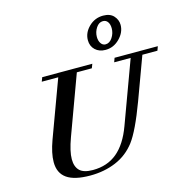

<svg xmlns="http://www.w3.org/2000/svg" viewBox="-132 -1067 1192 1208"><g transform="rotate(-15 464.5 -462.5)"><path d="M606 -725.6Q564.5 -725.6 538.8 -750Q513.2 -774.4 513.2 -813Q513.2 -861.8 552.2 -899.9Q591.3 -938 645.5 -938Q690.9 -938 714.1 -912.1Q737.3 -886.2 737.3 -853.5Q737.3 -805.2 698 -765.4Q658.7 -725.6 606 -725.6ZM614.7 -759.3Q641.1 -759.3 659.4 -786.9Q677.7 -814.5 677.7 -847.2Q677.7 -873 666.5 -888.9Q655.3 -904.8 635.3 -904.8Q608.9 -904.8 591.1 -877.7Q573.2 -850.6 573.2 -818.4Q573.2 -793 584.7 -776.1Q596.2 -759.3 614.7 -759.3ZM308.6 13.2Q206.1 13.2 156.5 -21.5Q106.9 -56.2 106.9 -127.4Q106.9 -185.1 136.2 -265.6L272.9 -636.2H165.5L175.8 -663.1H502L491.7 -636.2H394L252.4 -251Q221.7 -167 221.7 -115.7Q221.7 -66.9 247.6 -41.5Q273.4 -16.1 333.5 -16.1Q427.7 -16.1 491.9 -69.8Q556.2 -123.5 595.7 -231.9L744.6 -636.2H637.2L647 -663.1H928.7L918.9 -636.2H820.8L718.8 -359.4Q653.3 -183.6 603 -117.2Q551.8 -50.3 475.8 -18.6Q399.9 13.2 308.6 13.2Z"/></g></svg>

Font: Elstob 14pt SemiBold
Style: Italic
Weight: 600
Italic angle: -20°
Designer: Peter S. Baker
Version: Version 1.015